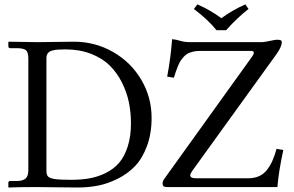

<svg xmlns="http://www.w3.org/2000/svg" viewBox="-20 -832 1307 854"><path d="M17.1 -18.1Q17.1 -26.9 24.4 -26.9H54.2Q82 -26.9 94 -38.1Q106 -49.3 106 -73.7V-571.8Q106 -599.1 95.7 -608.4Q85.4 -617.7 54.2 -617.7H25.9Q17.1 -617.7 17.1 -626.5V-644.5L18.6 -646.5L144.5 -644.5Q176.8 -644.5 226.6 -645.5Q276.4 -646.5 308.6 -646.5Q403.3 -646.5 482.9 -600.8Q562.5 -555.2 608.4 -477.3Q654.3 -399.4 654.3 -308.1Q654.3 -237.3 633.5 -181.9Q612.8 -126.5 580.1 -92.5Q547.4 -58.6 502.9 -36.6Q458.5 -14.6 415.5 -6.3Q372.6 2 326.7 2Q271.5 2 223.9 1Q176.3 0 144.5 0Q63.5 0 18.6 2L17.1 0ZM186.5 -71.8Q186.5 -54.7 193.8 -46.9Q201.2 -39.1 223.9 -35.6Q246.6 -32.2 296.4 -32.2Q341.3 -32.2 378.4 -38.8Q415.5 -45.4 450.7 -62.7Q485.8 -80.1 509.8 -107.9Q533.7 -135.7 548.1 -180.4Q562.5 -225.1 562.5 -283.7Q562.5 -332 553.2 -377.2Q543.9 -422.4 522 -465.8Q500 -509.3 467.3 -541.3Q434.6 -573.2 384.3 -592.8Q334 -612.3 271.5 -612.3Q250 -612.3 236.8 -611.3Q223.6 -610.4 210.9 -606.7Q198.2 -603 192.4 -594.7Q186.5 -586.4 186.5 -573.7ZM942.9 -697.8Q904.8 -745.1 842.3 -792L857.9 -812.5Q916.5 -787.1 964.4 -751Q1014.6 -787.6 1071.3 -812.5L1085.4 -792Q1038.1 -755.9 985.8 -697.8ZM1213.9 0H722.2Q703.1 0 703.1 -14.6Q703.1 -26.4 711.9 -38.1L1100.1 -578.6Q1108.9 -590.3 1108.9 -597.2Q1108.9 -605.5 1098.1 -605.5H867.7Q852.1 -605.5 838.9 -602.3Q825.7 -599.1 815.9 -594.2Q806.2 -589.4 797.9 -580.1Q789.6 -570.8 783.9 -562.5Q778.3 -554.2 772.2 -539.8Q766.1 -525.4 762.7 -514.9Q759.3 -504.4 753.4 -486.3L723.6 -491.2Q739.3 -574.7 745.6 -657.7Q761.2 -656.7 781 -650.6Q800.8 -644.5 826.7 -644.5H1147.9Q1164.1 -646.5 1184.6 -650.9Q1205.1 -655.3 1210.9 -655.3Q1224.6 -655.3 1229 -652.8Q1233.4 -650.4 1233.4 -644.5Q1233.4 -624 1209.5 -590.8L835 -71.8Q826.2 -59.1 826.2 -51.8Q826.2 -39.1 851.6 -39.1H1084.5Q1111.8 -39.1 1133.1 -48.8Q1154.3 -58.6 1168.7 -77.9Q1183.1 -97.2 1192.4 -118.7Q1201.7 -140.1 1210 -169.9L1240.2 -165Q1219.2 -68.4 1213.9 0Z"/></svg>

Font: Libertinage
Style: l
Weight: 400
Designer: OSP
Foundry: OSP
Version: Version 1.0; 2008; OFL relea